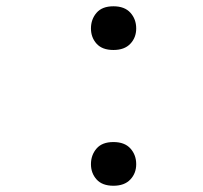

<svg xmlns="http://www.w3.org/2000/svg" viewBox="-20 -576 640 605"><path d="M266.6 -58.6Q266.6 -30.3 284.4 -10.5Q302.2 9.3 337.4 9.3Q372.1 9.3 390.6 -10.3Q409.2 -29.8 409.2 -58.6Q409.2 -87.9 390.9 -108.2Q372.6 -128.4 337.4 -128.4Q301.8 -128.4 284.2 -107.9Q266.6 -87.4 266.6 -58.6ZM266.6 -486.3Q266.6 -458 284.4 -438.2Q302.2 -418.5 337.4 -418.5Q372.1 -418.5 390.6 -438Q409.2 -457.5 409.2 -486.3Q409.2 -515.6 390.9 -535.9Q372.6 -556.2 337.4 -556.2Q301.8 -556.2 284.2 -535.6Q266.6 -515.1 266.6 -486.3Z"/></svg>

Font: RobotoMono Nerd Font
Style: Regular
Weight: 400
Monospace: yes
Designer: Google
Version: Version 3.000;Nerd Fonts 3.2.1